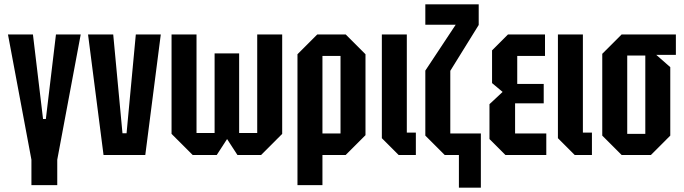

<svg xmlns="http://www.w3.org/2000/svg" viewBox="-20 -720 3176 892"><path d="M126 22 17 -560H133L180 -167H193L240 -560H355L246 22V140H126Z M461 0 389 -560H506L549 -101H568L611 -560H727L655 0Z M1091 -472V-102H1175V-560H1291V-98L1193 0H1083L1035 -74L987 0H875L777 -98V-560H893V-102H977V-472Z M1362 140V-468L1454 -560H1586L1678 -468V-92L1586 0H1478V140ZM1562 -460H1478V-100H1562Z M1754 -560H1870V-104H1912V0H1832L1754 -78Z M2046 0 1956 -90V-392L2097 -605H1956V-700H2204V-604L2072 -391V-100H2214V152H2112V0Z M2328 0 2254 -74V-236L2315 -293L2266 -334V-486L2340 -560H2512V-460H2383V-330H2506V-240H2373V-100H2518V0Z M2572 -560H2688V-104H2730V0H2650L2572 -78Z M2778 -90V-470L2868 -560H3120V-465H3029L3094 -408V-90L3004 0H2868ZM2894 -98H2978V-462H2894Z"/></svg>

Font: Tektur Condensed Medium
Style: Regular
Weight: 500
Width: 3
Designer: Adam Jagosz
Foundry: Adam Jagosz
Version: Version 1.005;gftools[0.9.30]